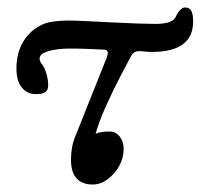

<svg xmlns="http://www.w3.org/2000/svg" viewBox="-20 -480 537 514"><path d="M228 14Q200 14 185 -2.5Q170 -19 170 -53Q170 -70 173 -86Q176 -102 182 -116L265 -324Q274 -346 260 -347Q240 -348 216.5 -349Q193 -350 167 -350Q133 -350 109.5 -343Q86 -336 86 -323Q86 -320 87.5 -316Q89 -312 93 -307Q100 -298 104.5 -282Q109 -266 109 -252Q109 -239 101.5 -233.5Q94 -228 76 -228Q53 -228 38.5 -245.5Q24 -263 24 -297Q24 -338 42.5 -369Q61 -400 95 -415Q106 -420 123.5 -422.5Q141 -425 163 -425Q181 -425 210.5 -423.5Q240 -422 280 -420Q321 -418 350 -417Q379 -416 395 -416Q420 -416 433.5 -421Q447 -426 451 -436Q456 -447 462.5 -453.5Q469 -460 475 -460Q486 -460 491.5 -452Q497 -444 497 -422Q497 -382 469.5 -361.5Q442 -341 387 -341Q377 -341 369 -342Q361 -343 351 -343Q339 -343 332 -332L305 -281Q281 -235 263 -194.5Q245 -154 236 -122Q243 -125 253 -126.5Q263 -128 273 -128Q290 -128 300.5 -114.5Q311 -101 311 -81Q311 -57 299 -35.5Q287 -14 268 0Q249 14 228 14Z"/></svg>

Font: Junicode VF
Style: Italic
Weight: 400
Italic angle: -11°
Designer: Peter S. Baker
Version: Version 2.209